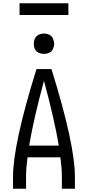

<svg xmlns="http://www.w3.org/2000/svg" viewBox="-20 -1159 540 1179"><path d="M60 0V-74Q60 -273 204 -735H296Q440 -273 440 -74V0H360V-74Q360 -124 351 -193H149Q140 -124 140 -74V0ZM159 -265H341Q314 -426 250 -663Q186 -426 159 -265ZM250 -828Q233 -828 217.5 -835Q202 -842 194.5 -857.5Q187 -873 188 -890Q187 -907 194.5 -922.5Q202 -938 217.5 -945.5Q233 -953 250 -953Q267 -953 282.5 -945.5Q298 -938 305 -922.5Q312 -907 313 -890Q312 -873 305 -857.5Q298 -842 282.5 -835Q267 -828 250 -828ZM100 -1067V-1139H400V-1067Z"/></svg>

Font: Iosevka SS01
Style: Regular
Weight: 400
Monospace: yes
Designer: Belleve Invis
Foundry: Belleve Invis
Version: 2.3.3; ttfautohint (v1.8.3)